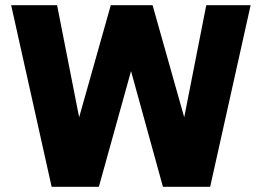

<svg xmlns="http://www.w3.org/2000/svg" viewBox="-20 -720 1009 740"><path d="M179 0 23 -700H200L285 -268L407 -700H568L690 -268L775 -700H946L790 0H608L485 -446L361 0Z"/></svg>

Font: Red Hat Display Black
Style: Regular
Weight: 900
Designer: Pentagram, MCKL
Foundry: Pentagram, MCKL
Version: Version 1.023; ttfautohint (v1.8.3)